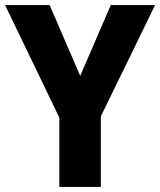

<svg xmlns="http://www.w3.org/2000/svg" viewBox="-20 -785 629 754"><path d="M295 -487 175 -765H0L213 -323V-51H376V-328L589 -765H415Z"/></svg>

Font: Noto Sans Tamil UI SemiCondensed ExtraBold
Style: Regular
Weight: 800
Width: 4
Designer: Jelle Bosma - Monotype Design Team
Foundry: Monotype Imaging Inc.
Version: Version 2.004